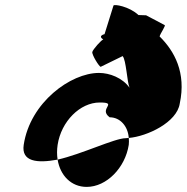

<svg xmlns="http://www.w3.org/2000/svg" viewBox="-20 -842 732 753"><path d="M73 -274C63 -208 125 -201 206 -216C203 -234 203 -254 206 -274C220 -366 294 -440 371 -440C446 -440 364 -416 410 -382C452 -382 482 -346 485 -301C557 -307 674 -362 685 -436C711 -557 664 -642 606 -699C608 -710 633 -744 625 -744L553 -782L523 -783C487 -817 426 -827 425 -820L390 -708C390 -708 362 -702 385 -687C379 -687 344 -648 342 -638C340 -627 369 -580 375 -580L461 -622C475 -606 478 -522 488 -498C460 -537 410 -556 368 -556C257 -556 98 -440 73 -274ZM206 -216C216 -154 259 -109 320 -109C398 -109 471 -184 485 -274C486 -283 486 -292 485 -301C481 -301 477 -300 473 -300C430 -300 300 -237 206 -216Z"/></svg>

Font: Ampere
Style: CndIta
Weight: 400
Version: Version 1